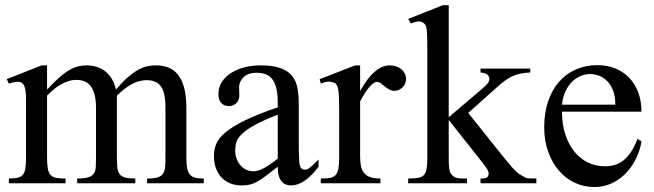

<svg xmlns="http://www.w3.org/2000/svg" viewBox="-20 -715 2551 749"><path d="M553.7 0V-18.6Q580.1 -18.6 594.5 -22.9Q608.9 -27.3 615.7 -37.1Q622.6 -46.9 624 -62.7Q625.5 -78.6 625.5 -101.1V-294.4Q625.5 -324.7 621.1 -345.2Q616.7 -365.7 607.4 -378.4Q598.1 -391.1 584.2 -396.7Q570.3 -402.3 551.8 -402.3Q541 -402.3 528.1 -399.7Q515.1 -397 500.7 -390.1Q486.3 -383.3 470.2 -371.6Q454.1 -359.9 436 -341.8V-101.1Q436 -77.1 437.7 -61.3Q439.5 -45.4 446.5 -35.9Q453.6 -26.4 468 -22.5Q482.4 -18.6 507.8 -18.6V0H281.2V-18.6Q309.6 -18.6 324.7 -23.4Q339.8 -28.3 346.4 -38.6Q353 -48.8 353.8 -64.5Q354.5 -80.1 354.5 -101.1V-294.4Q354.5 -324.2 349.1 -345Q343.8 -365.7 334 -378.7Q324.2 -391.6 310.1 -397.5Q295.9 -403.3 278.3 -403.3Q260.7 -403.3 244.4 -397.7Q228 -392.1 213.6 -383.3Q199.2 -374.5 186.5 -363.5Q173.8 -352.5 163.6 -341.8V-101.1Q163.6 -72.8 166.7 -56.4Q169.9 -40 178 -31.7Q186 -23.4 200.2 -21Q214.4 -18.6 235.8 -18.6V0H14.6V-18.6Q36.1 -18.6 49.1 -21.7Q62 -24.9 69.3 -33.7Q76.7 -42.5 79.1 -58.6Q81.5 -74.7 81.5 -101.1V-272.5Q81.5 -309.6 81.3 -336.2Q81.1 -362.8 75.4 -377.7Q69.8 -392.6 55.9 -395.5Q42 -398.4 14.6 -388.7L6.3 -406.2L142.6 -460H163.6V-365.7Q190.9 -395 212.2 -413.6Q233.4 -432.1 251.7 -442.4Q270 -452.6 286.1 -456.3Q302.2 -460 318.8 -460Q338.9 -460 356.9 -454.3Q375 -448.7 389.9 -437.3Q404.8 -425.8 415.8 -408Q426.8 -390.1 432.1 -365.7Q457 -394.5 477.5 -412.6Q498 -430.7 516.6 -441.4Q535.2 -452.1 552.7 -456.1Q570.3 -460 588.9 -460Q616.2 -460 637.9 -451.2Q659.7 -442.4 675 -422.6Q690.4 -402.8 698.7 -371.3Q707 -339.8 707 -294.4V-101.1Q707 -75.7 710 -59.6Q712.9 -43.5 720.7 -34.2Q728.5 -24.9 741.5 -21.7Q754.4 -18.6 774.9 -18.6V0Z M1222.7 -64.5Q1167.5 8.3 1115.7 8.3Q1105 8.3 1095.5 4.9Q1085.9 1.5 1078.9 -6.8Q1071.8 -15.1 1067.6 -29.1Q1063.5 -43 1063.5 -64.5Q1034.2 -41.5 1014.9 -27.1Q995.6 -12.7 980.7 -4.9Q965.8 2.9 952.4 5.6Q939 8.3 921.4 8.3Q897.5 8.3 877.9 0.2Q858.4 -7.8 844.2 -22.7Q830.1 -37.6 822.3 -58.8Q814.5 -80.1 814.5 -106Q814.5 -130.9 823.5 -153.3Q832.5 -175.8 859.4 -198.5Q886.2 -221.2 935.1 -245.1Q983.9 -269 1063.5 -296.4V-314.9Q1063.5 -347.2 1058.3 -369.1Q1053.2 -391.1 1043 -405Q1032.7 -418.9 1017.1 -425Q1001.5 -431.2 980 -431.2Q949.2 -431.2 931.6 -415.3Q914.1 -399.4 912.6 -376.5L913.6 -347.2Q914.6 -326.2 903.1 -313.7Q891.6 -301.3 873 -301.3Q853.5 -301.3 842.8 -313.7Q832 -326.2 832 -348.1Q832 -374.5 845.5 -395.3Q858.9 -416 881.6 -430.4Q904.3 -444.8 933.8 -452.4Q963.4 -460 995.6 -460Q1043.9 -460 1073.5 -449.5Q1103 -439 1119.1 -419.2Q1135.3 -399.4 1140.4 -371.1Q1145.5 -342.8 1145.5 -307.6V-155.3Q1145.5 -124 1146.5 -104Q1147.5 -84 1147.9 -77.1Q1150.4 -64 1155.3 -58.6Q1160.2 -53.2 1169.4 -53.2Q1173.8 -53.2 1177.7 -54.4Q1181.6 -55.7 1187 -59.6Q1192.4 -63.5 1200.7 -71.3Q1209 -79.1 1222.7 -92.8ZM1063.5 -267.6Q1006.8 -245.6 973.9 -227.3Q940.9 -209 923.8 -192.4Q906.7 -175.8 902.1 -160.4Q897.5 -145 897.5 -128.9Q897.5 -111.3 902.8 -96.7Q908.2 -82 917.2 -71Q926.3 -60.1 938.7 -53.7Q951.2 -47.4 965.3 -46.9Q984.4 -45.9 1008.5 -58.6Q1032.7 -71.3 1063.5 -96.2Z M1564 -406.2Q1564 -397.5 1560.5 -389.2Q1557.1 -380.9 1551 -374.8Q1544.9 -368.7 1536.9 -364.7Q1528.8 -360.8 1519.5 -360.8Q1507.3 -360.8 1497.8 -366.2Q1488.3 -371.6 1480.5 -378.2Q1472.7 -384.8 1465.3 -390.1Q1458 -395.5 1450.2 -395.5Q1438 -395.5 1420.7 -375.2Q1403.3 -355 1384.8 -319.3V-104Q1384.8 -83 1388.2 -66.9Q1391.6 -50.8 1400.4 -40Q1409.2 -29.3 1424.6 -23.9Q1439.9 -18.6 1463.9 -18.6V0H1231.4V-18.6Q1252.4 -18.6 1266.4 -20.8Q1280.3 -22.9 1288.3 -31.2Q1296.4 -39.6 1299.8 -56.2Q1303.2 -72.8 1303.2 -101.1V-274.4Q1303.2 -309.6 1302.5 -330.3Q1301.8 -351.1 1300 -362.8Q1298.3 -374.5 1295.4 -379.9Q1292.5 -385.3 1288.6 -389.6Q1277.8 -395.5 1264.9 -396.5Q1252 -397.5 1231.4 -388.7L1227.1 -406.2L1365.7 -460H1384.8V-359.9Q1440.4 -460 1500.5 -460Q1513.7 -460 1525.4 -456.1Q1537.1 -452.1 1545.7 -445.1Q1554.2 -438 1559.1 -428Q1564 -418 1564 -406.2Z M1854.5 0V-18.6Q1868.7 -18.6 1875.5 -20.8Q1882.3 -22.9 1884.8 -29.8Q1886.2 -33.7 1886.2 -37.6Q1886.2 -42 1884.5 -46.9Q1882.8 -51.8 1878.7 -58.3Q1874.5 -64.9 1867.2 -74.2L1730.5 -247.1V-101.1Q1730.5 -85 1731 -74.2Q1731.4 -63.5 1732.7 -55.9Q1733.9 -48.3 1735.8 -43.5Q1737.8 -38.6 1741.2 -34.7Q1745.6 -29.8 1749.8 -26.6Q1753.9 -23.4 1760.3 -21.5Q1766.6 -19.5 1776.4 -19Q1786.1 -18.6 1801.8 -18.6V0H1572.3V-18.6Q1595.7 -18.6 1610.8 -21.2Q1626 -23.9 1634.3 -32.7Q1641.1 -40 1644 -55.7Q1647 -71.3 1647 -98.1V-505.4Q1647 -543.9 1646.5 -565.9Q1646 -587.9 1644.5 -599.9Q1643.1 -611.8 1640.4 -616.5Q1637.7 -621.1 1633.3 -624.5Q1630.4 -627 1626.5 -628.9Q1622.6 -630.9 1616.7 -631.3Q1610.8 -631.8 1602.5 -630.1Q1594.2 -628.4 1582.5 -623.5L1572.3 -641.1L1707.5 -694.8H1730.5V-257.8L1843.3 -353.5Q1858.9 -366.7 1868.2 -375.2Q1877.4 -383.8 1882.1 -389.6Q1886.7 -395.5 1887.9 -399.4Q1889.2 -403.3 1889.2 -406.7Q1889.2 -417 1881.3 -423.8Q1873.5 -430.7 1854.5 -432.1V-447.3H2048.8V-432.1Q2008.8 -430.7 1982.9 -419.4Q1969.7 -414.1 1955.3 -404.3Q1940.9 -394.5 1923.8 -379.4L1806.6 -274.4L1923.8 -127.9Q1942.9 -104 1955.8 -88.1Q1968.8 -72.3 1977.8 -62.3Q1986.8 -52.2 1993.2 -46.4Q1999.5 -40.5 2004.9 -36.6Q2010.3 -32.7 2015.9 -29.8Q2021.5 -26.9 2029.8 -22Q2034.7 -19.5 2045.4 -19Q2056.2 -18.6 2072.3 -18.6V0Z M2482.4 -163.6Q2477.5 -130.9 2462.4 -98.9Q2447.3 -66.9 2423.8 -41.7Q2400.4 -16.6 2368.7 -1Q2336.9 14.6 2298.3 14.6Q2258.8 14.6 2223.1 -1.7Q2187.5 -18.1 2160.9 -48.6Q2134.3 -79.1 2118.7 -122.3Q2103 -165.5 2103 -218.8Q2103 -275.4 2118.4 -320.3Q2133.8 -365.2 2161.4 -396.5Q2189 -427.7 2227.1 -444.3Q2265.1 -460.9 2310.5 -460.9Q2347.7 -460.9 2379.2 -448.5Q2410.6 -436 2433.6 -412.6Q2456.5 -389.2 2469.5 -355.5Q2482.4 -321.8 2482.4 -279.3H2172.4Q2172.4 -229.5 2185.5 -189.9Q2198.7 -150.4 2221.2 -123Q2243.7 -95.7 2273.2 -81.3Q2302.7 -66.9 2335.4 -66.4Q2357.4 -65.9 2376.2 -71Q2395 -76.2 2411.1 -88.6Q2427.2 -101.1 2441.2 -121.8Q2455.1 -142.6 2466.8 -173.3ZM2380.4 -306.6Q2380.4 -343.8 2369.6 -366.9Q2358.9 -390.1 2343.8 -403.3Q2328.6 -416.5 2312 -421.4Q2295.4 -426.3 2283.2 -426.3Q2263.7 -426.3 2244.9 -418.5Q2226.1 -410.6 2210.9 -395.5Q2195.8 -380.4 2185.5 -357.9Q2175.3 -335.4 2172.4 -306.6Z"/></svg>

Font: Doulos SIL Am
Style: Regular
Weight: 400
Designer: Walt Agee, Victor Gaultney, Peter Martin, Debbi Hosken, Becca Hirsbrunner
Foundry: SIL International
Version: Version 5.000